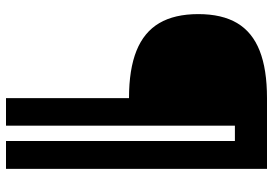

<svg xmlns="http://www.w3.org/2000/svg" viewBox="-155 -615 910 640"><g transform="rotate(90 300.0 -295.0)"><path d="M307 -270Q211 -270 149 -295Q87 -320 57 -371Q27 -422 27 -501Q27 -580 57 -630.5Q87 -681 149 -705.5Q211 -730 307 -730H543V140H450V-623H399V140H307Z"/></g></svg>

Font: M PLUS Code Latin Expanded SemiBold
Style: Regular
Weight: 600
Width: 7
Designer: Coji Morishita
Foundry: UNDERFOREST DESIGN
Version: Version 1.002; ttfautohint (v1.8.3)